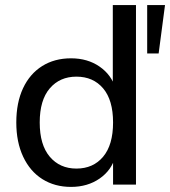

<svg xmlns="http://www.w3.org/2000/svg" viewBox="-20 -725 668 754"><path d="M259 9Q195 9 146.5 -21.5Q98 -52 71 -109.5Q44 -167 44 -244Q44 -322 70.5 -378.5Q97 -435 145.5 -465.5Q194 -496 259 -496Q324 -496 371 -463.5Q418 -431 434 -377H423V-705H514V0H424V-113H434Q419 -57 371.5 -24Q324 9 259 9ZM280 -63Q346 -63 385 -109.5Q424 -156 424 -244Q424 -332 385 -378Q346 -424 280 -424Q215 -424 175.5 -378Q136 -332 136 -244Q136 -156 175.5 -109.5Q215 -63 280 -63ZM558 -515V-705H628L603 -515Z"/></svg>

Font: Nunito Sans 12pt ExtraLight 12pt Medium
Style: Regular
Weight: 500
Version: Version 3.101;gftools[0.9.27]